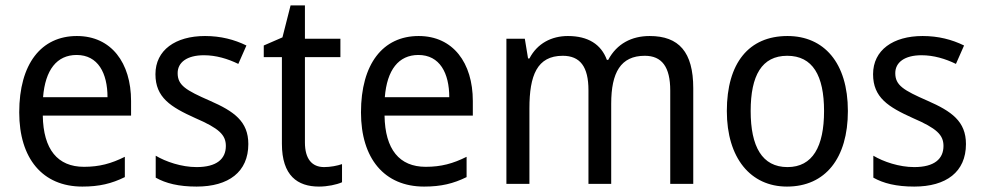

<svg xmlns="http://www.w3.org/2000/svg" viewBox="-20 -679 3628 709"><path d="M264 -546C132 -546 51 -443 51 -264C51 -94 137 10 284 10C347 10 392 -1 441 -25V-100C391 -75 347 -63 290 -63C193 -63 140 -127 138 -252H464V-306C464 -447 391 -546 264 -546ZM263 -476C342 -476 377 -409 377 -320H139C147 -421 190 -476 263 -476Z M897 -147C897 -231 844 -268 755 -307C666 -346 636 -364 636 -409C636 -449 671 -475 733 -475C778 -475 821 -462 860 -443L890 -511C845 -533 795 -546 737 -546C628 -546 554 -494 554 -405C554 -319 610 -284 701 -243C789 -205 814 -181 814 -140C814 -92 780 -62 706 -62C650 -62 592 -82 555 -104V-23C592 -2 640 10 706 10C824 10 897 -44 897 -147Z M1177 -62C1132 -62 1106 -92 1106 -153V-468H1237V-536H1106V-659H1053L1023 -541L954 -511V-468H1021V-148C1021 -30 1079 10 1158 10C1189 10 1223 3 1243 -6V-73C1226 -67 1200 -62 1177 -62Z M1526 -546C1394 -546 1313 -443 1313 -264C1313 -94 1399 10 1546 10C1609 10 1654 -1 1703 -25V-100C1653 -75 1609 -63 1552 -63C1455 -63 1402 -127 1400 -252H1726V-306C1726 -447 1653 -546 1526 -546ZM1525 -476C1604 -476 1639 -409 1639 -320H1401C1409 -421 1452 -476 1525 -476Z M2379 -546C2313 -546 2258 -518 2226 -458H2221C2200 -515 2152 -546 2077 -546C2017 -546 1964 -519 1935 -463H1930L1918 -536H1850V0H1935V-279C1935 -400 1963 -473 2058 -473C2122 -473 2153 -433 2153 -346V0H2237V-296C2237 -411 2272 -473 2361 -473C2424 -473 2455 -432 2455 -345V0H2540V-353C2540 -487 2487 -546 2379 -546Z M3111 -269C3111 -448 3022 -546 2888 -546C2745 -546 2664 -446 2664 -269C2664 -95 2752 10 2886 10C3028 10 3111 -95 3111 -269ZM2752 -269C2752 -400 2793 -473 2887 -473C2981 -473 3023 -400 3023 -269C3023 -138 2981 -62 2888 -62C2794 -62 2752 -138 2752 -269Z M3547 -147C3547 -231 3494 -268 3405 -307C3316 -346 3286 -364 3286 -409C3286 -449 3321 -475 3383 -475C3428 -475 3471 -462 3510 -443L3540 -511C3495 -533 3445 -546 3387 -546C3278 -546 3204 -494 3204 -405C3204 -319 3260 -284 3351 -243C3439 -205 3464 -181 3464 -140C3464 -92 3430 -62 3356 -62C3300 -62 3242 -82 3205 -104V-23C3242 -2 3290 10 3356 10C3474 10 3547 -44 3547 -147Z"/></svg>

Font: Noto Sans Georgian SemiCondensed
Style: Regular
Weight: 400
Width: 4
Designer: Monotype Design Team, Akaki Razmadze
Foundry: Google LLC
Version: Version 2.005